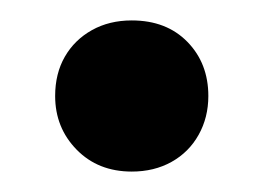

<svg xmlns="http://www.w3.org/2000/svg" viewBox="-20 -371 257 188"><path d="M109 -203Q76 -203 55 -224.5Q34 -246 34 -277Q34 -299 43.5 -315.5Q53 -332 70 -341.5Q87 -351 109 -351Q143 -351 163.5 -330Q184 -309 184 -277Q184 -256 174.5 -239Q165 -222 148 -212.5Q131 -203 109 -203Z"/></svg>

Font: Mona Sans ExtraLight SemiBold
Style: Regular
Weight: 600
Version: Version 2.000